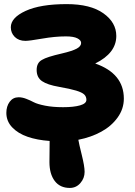

<svg xmlns="http://www.w3.org/2000/svg" viewBox="-20 -695 665 944"><path d="M323.2 229Q274.9 229 249 194.6Q223.1 160.2 223.1 102.1Q223.1 28.8 224.1 -2Q162.6 -6.3 115.7 -22.5Q68.8 -38.6 40 -68.8Q11.2 -99.1 11.2 -140.1Q11.2 -172.4 27.6 -194.6Q43.9 -216.8 71.8 -216.8Q89.4 -216.8 108.9 -209.2Q128.4 -201.7 146 -192.4Q163.6 -183.1 201.7 -175.5Q239.7 -168 290 -168Q342.8 -168 373.8 -177Q404.8 -186 404.8 -204.1Q404.8 -220.2 394 -230.5Q383.3 -240.7 354.5 -249.5Q325.7 -258.3 270 -268.1Q213.4 -277.8 186.8 -295.9Q160.2 -314 160.2 -351.1Q160.2 -386.7 187 -400.9Q209.5 -415 284.2 -432.1Q334.5 -443.8 356.7 -455.6Q378.9 -467.3 378.9 -483.9Q378.9 -497.1 360.4 -506.6Q341.8 -516.1 304.2 -516.1Q250.5 -516.1 187.3 -505.1Q124 -494.1 105 -494.1Q72.3 -494.1 52.7 -513.4Q33.2 -532.7 33.2 -561Q33.2 -607.9 106 -641.4Q178.7 -674.8 308.1 -674.8Q424.8 -674.8 488.3 -629.6Q551.8 -584.5 551.8 -518.1Q551.8 -434.1 448.2 -382.8Q588.9 -333.5 588.9 -210Q588.9 -159.7 558.3 -117.2Q527.8 -74.7 477.8 -47.4Q427.7 -20 365.2 -7.8Q368.2 11.2 382.1 66.9Q396 122.6 396 149.9Q396 181.2 375.2 205.1Q354.5 229 323.2 229Z"/></svg>

Font: Shantell Sans Irregular Bouncy
Style: Regular
Weight: 800
Designer: Stephen Nixon, Anya Danilova, Shantell Martin
Foundry: Arrow Type
Version: Version 1.006;[9816181b4]